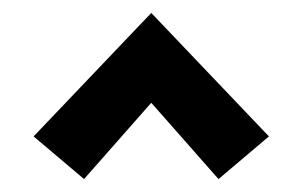

<svg xmlns="http://www.w3.org/2000/svg" viewBox="-20 -687 468 297"><path d="M110 -410 32 -476 214 -667 396 -476 318 -410 214 -528Z"/></svg>

Font: Ysabeau Office
Style: Bold
Weight: 700
Designer: Christian Thalmann (Catharsis Fonts)
Version: Version 2.001;gftools[0.9.30]; featfreeze: tnum,lnum,ss02